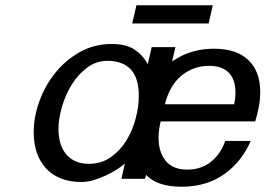

<svg xmlns="http://www.w3.org/2000/svg" viewBox="-20 -679 1008 729"><path d="M108 -177Q108 -235 129.5 -294.5Q151 -354 190 -402.5Q229 -451 283.5 -481.5Q338 -512 404 -512Q460 -512 492 -490Q524 -468 541 -435L556 -500H646L531 0H441L454 -58Q442 -47 423 -35Q404 -23 381.5 -12.5Q359 -2 335.5 5Q312 12 289 12Q244 12 210 -2Q176 -16 153.5 -41Q131 -66 119.5 -100.5Q108 -135 108 -177ZM202 -189Q202 -162 208.5 -138Q215 -114 229 -96Q243 -78 265 -67.5Q287 -57 317 -57Q365 -57 400.5 -82Q436 -107 459.5 -145Q483 -183 495 -228.5Q507 -274 507 -315Q507 -383 476.5 -415.5Q446 -448 388 -448Q345 -448 310.5 -422Q276 -396 252 -357Q228 -318 215 -272.5Q202 -227 202 -189ZM488 -154Q488 -215 508 -275.5Q528 -336 567 -384.5Q606 -433 663 -463.5Q720 -494 793 -494Q878 -494 923 -451Q968 -408 968 -330Q968 -301 962.5 -272.5Q957 -244 949 -218H590Q586 -201 584 -186Q582 -171 582 -156Q582 -102 609 -68.5Q636 -35 691 -35Q745 -35 782.5 -66Q820 -97 835 -144H932Q898 -65 831 -17.5Q764 30 669 30Q573 30 530.5 -19.5Q488 -69 488 -154ZM869 -283Q874 -306 874 -328Q874 -347 869.5 -365Q865 -383 853.5 -397.5Q842 -412 822.5 -420.5Q803 -429 774 -429Q716 -429 670.5 -393Q625 -357 606 -283ZM482 -590 498 -659H788L772 -590Z"/></svg>

Font: Perun
Style: Italic
Weight: 400
Italic angle: -12°
Foundry: Copyright (c) Stefan Peev, Context Ltd, 2016
Version: Version 1.027